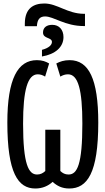

<svg xmlns="http://www.w3.org/2000/svg" viewBox="-20 -1068 603 1098"><path d="M122 -935V-918H191C193 -956 207 -974 238 -974C287 -974 352 -919 459 -919H466V-989H459C365 -990 307 -1048 234 -1048C172 -1048 123 -1021 122 -935ZM220 -783V-745C297 -758 343 -799 343 -856C343 -898 318 -926 279 -926C246 -926 226 -910 226 -882C226 -845 277 -856 277 -828C277 -811 259 -793 220 -783ZM182 10C223 10 256 -5 281 -28C306 -5 335 10 376 10C479 10 542 -78 542 -367C542 -616 488 -724 378 -724C346 -724 323 -716 302 -705L325 -630C339 -638 352 -643 369 -643C427 -643 451 -554 451 -361C451 -125 421 -70 372 -70C351 -70 338 -78 325 -90V-326H239V-90C226 -78 212 -70 192 -70C144 -70 112 -126 112 -361C112 -553 138 -643 196 -643C211 -643 225 -638 238 -630L261 -705C242 -716 222 -724 191 -724C82 -724 22 -618 22 -367C22 -79 83 10 182 10Z"/></svg>

Font: Noto Sans Mono SemiCondensed Medium
Style: Regular
Weight: 500
Width: 4
Designer: Monotype Design Team
Foundry: Monotype Imaging Inc.
Version: Version 2.014